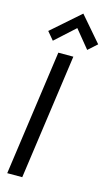

<svg xmlns="http://www.w3.org/2000/svg" viewBox="-139 -976 585 1025"><g transform="rotate(15 153.0 -464.0)"><path d="M187 -928 30 -790 67 -746 176 -845 257 -746 306 -790ZM112 -692 15 0H98L195 -692Z"/></g></svg>

Font: Cantarell
Style: Oblique
Weight: 400
Italic angle: -8°
Designer: Dave Crossland
Version: Version 0.024